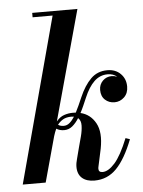

<svg xmlns="http://www.w3.org/2000/svg" viewBox="-54 -793 632 846"><g transform="rotate(-5 262.0 -370.0)"><path d="M501 -158Q468 -73 427.8 -31.5Q387.5 10 330 10Q295 10 275.2 -7.2Q255.5 -24.5 255.5 -57Q255.5 -65 257 -74.2Q258.5 -83.5 261 -91.5L274.5 -143.5Q280 -164 286.8 -189.2Q293.5 -214.5 294 -236.8Q294.5 -259 281.5 -270.5Q268.5 -249.5 252.5 -236.2Q236.5 -223 216 -223Q196.5 -223 181.5 -232.5Q178 -225 175 -216.8Q172 -208.5 169.5 -200.5L114.5 0H13L209 -730.5H120.5V-750H320.5L187 -264Q202.5 -283 221.5 -289.5Q240.5 -296 261.5 -296Q267.5 -296 273.5 -295.5Q281 -310 288.5 -326.5Q296 -343 303.5 -360.5Q325.5 -411.5 354.8 -440.5Q384 -469.5 428 -469.5Q464 -469.5 486.5 -447Q509 -424.5 509 -390.5Q509 -361 490.8 -343.5Q472.5 -326 448 -326Q423 -326 406 -341.8Q389 -357.5 389 -385.5Q389 -409.5 405.2 -425.8Q421.5 -442 445 -442Q456.5 -442 469 -437Q453 -451.5 427.5 -451.5Q393.5 -451.5 368.2 -427.2Q343 -403 323.5 -356.5Q316.5 -340 309.2 -323.5Q302 -307 294 -292Q337.5 -281.5 360.2 -240.5Q383 -199.5 369 -127.5L352.5 -51Q351 -45 351 -40Q351 -24.5 368.5 -24.5Q394 -24.5 422.8 -56.8Q451.5 -89 482 -164.5ZM253 -279.5Q230 -279.5 215.2 -270.8Q200.5 -262 191 -249Q200.5 -242 216 -242Q230 -242 241.8 -252Q253.5 -262 264 -278.5Q258.5 -279.5 253 -279.5Z"/></g></svg>

Font: Bodoni* 11pt Medium
Style: Italic
Weight: 500
Italic angle: -13°
Version: Version 2.3